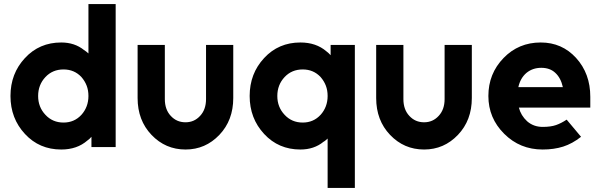

<svg xmlns="http://www.w3.org/2000/svg" viewBox="-20 -720 2938 940"><path d="M291 -380Q237.3 -380 202.3 -342.7Q166.7 -304.7 166.7 -250Q166.7 -195.7 202.3 -158Q237.3 -120 291 -120Q344 -120 378.7 -158Q395.3 -176.3 404.2 -199.7Q413 -223 413 -250Q413 -278 404.2 -300.8Q395.3 -323.7 378.7 -342.7Q344 -380 291 -380ZM279.7 -512Q345.3 -512 391 -475.3Q397.3 -471.7 402.5 -467.3Q407.7 -463 413 -458.3V-700H546.3V0H427.7V-50.3Q423 -45 418.2 -40.3Q413.3 -35.7 407.7 -32Q357.3 12 279.7 12Q172.7 12 102.3 -64Q31.3 -140.3 31.3 -250Q31.3 -360 102.3 -436Q172.7 -512 279.7 -512Z M653.7 -500V-240Q653.7 -131 721.7 -59.7Q790 12 888.3 12Q985.7 12 1054 -59.7Q1122 -131 1122 -240V-500H988.7V-234.7Q988.7 -183.7 959.7 -152.7Q931 -121.3 888.3 -121.3Q844.7 -121.3 816 -152.7Q787 -183.7 787 -234.7V-500Z M1598.7 -500V-449.7Q1594 -455 1588.8 -459.7Q1583.7 -464.3 1578 -468.7Q1527.7 -512 1450.7 -512Q1343.7 -512 1273.3 -436Q1202.3 -360 1202.3 -250Q1202.3 -140.3 1273.3 -64Q1343.7 12 1450.7 12Q1517.7 12 1564 -26Q1569.7 -29 1574.5 -33.3Q1579.3 -37.7 1584 -41.7V200H1717.3V-500ZM1462 -120Q1408.3 -120 1373.3 -158Q1337.7 -195.7 1337.7 -250Q1337.7 -304.7 1373.3 -342.7Q1408.3 -380 1462 -380Q1515 -380 1549.7 -342.7Q1566.3 -323.7 1575.2 -300.8Q1584 -278 1584 -250Q1584 -223 1575.2 -199.7Q1566.3 -176.3 1549.7 -158Q1515 -120 1462 -120Z M1821.7 -500V-240Q1821.7 -131 1889.7 -59.7Q1958 12 2056.3 12Q2153.7 12 2222 -59.7Q2290 -131 2290 -240V-500H2156.7V-234.7Q2156.7 -183.7 2127.7 -152.7Q2099 -121.3 2056.3 -121.3Q2012.7 -121.3 1984 -152.7Q1955 -183.7 1955 -234.7V-500Z M2870 -193.3V-246Q2870 -359.7 2800.7 -436Q2731.7 -512 2627.3 -512Q2519 -512 2445.3 -436Q2371 -359.3 2371 -250Q2371 -141.7 2448.7 -64.7Q2525.7 12 2636.7 12Q2692.3 12 2737.3 -2.3Q2782.3 -16.7 2824.7 -50.3L2754.3 -134.3Q2728 -116.7 2702.2 -107.7Q2676.3 -98.7 2636.7 -98.7Q2592.3 -98.7 2560.7 -126.3Q2530 -154.7 2520.3 -193.3ZM2630 -388Q2672 -388 2698 -364Q2725.7 -339 2735.7 -293.3H2517.7Q2527.3 -337.3 2557.3 -363Q2587.7 -388 2630 -388Z"/></svg>

Font: Unageo Variable
Style: Regular
Weight: 300
Designer: Richard Sepsi
Foundry: Richard Sepsi
Version: Version 2.200